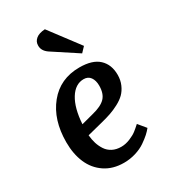

<svg xmlns="http://www.w3.org/2000/svg" viewBox="-194 -877 871 986"><g transform="rotate(-30 241.0 -384.5)"><path d="M366.2 -608.9 338.9 -580.1 192.9 -675.8Q161.6 -697.8 163.1 -729Q163.1 -751 181.2 -766.1Q199.2 -781.2 234.9 -783.2ZM290 -524.9Q367.2 -524.9 404.5 -489.7Q441.9 -454.6 441.9 -394Q441.9 -362.3 430.4 -336.2Q418.9 -310.1 401.6 -293Q384.3 -275.9 357.4 -261.7Q330.6 -247.6 306.4 -239.3Q282.2 -231 251 -223.1L157.2 -199.2Q159.7 -172.4 166.7 -149.7Q173.8 -127 187 -106.9Q200.2 -86.9 222.4 -75.4Q244.6 -64 273.9 -64Q299.8 -64 326.2 -75Q352.5 -85.9 367.7 -97.7Q382.8 -109.4 400.9 -126L438 -81.1Q427.2 -67.4 411.9 -53.5Q396.5 -39.6 372.3 -22.9Q348.1 -6.3 314.7 3.9Q281.2 14.2 245.1 14.2Q179.7 14.2 132.8 -17.3Q85.9 -48.8 63 -102.3Q40 -155.8 40 -225.1Q40 -357.9 107.7 -441.4Q175.3 -524.9 290 -524.9ZM332 -393.1Q332 -423.8 318.4 -442.9Q304.7 -461.9 278.8 -461.9Q229 -461.9 196.5 -409.4Q164.1 -356.9 158.2 -264.2L230 -283.2Q284.2 -296.4 308.1 -321Q332 -345.7 332 -393.1Z"/></g></svg>

Font: Literata Book SemiBold
Style: Italic
Weight: 600
Italic angle: -3°
Designer: Latin by Veronika Burian and Jose Scaglione. Greek by Irene Vlachou. Cyrillic by Vera Evstafieva
Foundry: TypeTogether
Version: Version 1.003;PS 001.003;hotconv 1.0.88;makeotf.lib2.5.64775